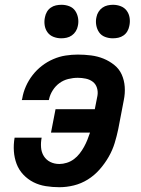

<svg xmlns="http://www.w3.org/2000/svg" viewBox="-20 -770 590 802"><path d="M228 12Q199 12 171 7.5Q143 3 119.5 -9Q96 -21 77.5 -40.5Q59 -60 49.5 -85Q40 -110 38 -138Q36 -166 41 -195H154Q150 -175 151.5 -154.5Q153 -134 163 -118Q173 -102 190 -93.5Q207 -85 228 -85Q243 -85 259 -90Q275 -95 288.5 -105Q302 -115 312.5 -128.5Q323 -142 331 -156.5Q339 -171 345 -186Q351 -201 356 -216H193L212 -314H376L387 -370Q390 -387 385 -403Q380 -419 367.5 -428.5Q355 -438 338.5 -441.5Q322 -445 305 -445Q285 -445 265 -440Q245 -435 228.5 -423Q212 -411 200.5 -393Q189 -375 185 -356L184 -352H71L73 -359Q77 -384 88 -409Q99 -434 116 -456Q133 -478 155 -495Q177 -512 202.5 -523Q228 -534 254 -538Q280 -542 305 -542Q333 -542 360.5 -538.5Q388 -535 412.5 -525Q437 -515 457.5 -498.5Q478 -482 488.5 -458.5Q499 -435 501 -407.5Q503 -380 497 -351L474 -231Q468 -202 459 -172.5Q450 -143 434 -115Q418 -87 396 -62Q374 -37 346.5 -20Q319 -3 288.5 4.5Q258 12 228 12ZM451 -610Q434 -610 418.5 -616Q403 -622 394 -635Q385 -648 382 -665Q379 -682 383 -699Q385 -710 391.5 -720.5Q398 -731 408 -738Q418 -745 429.5 -747.5Q441 -750 452 -750Q469 -750 484.5 -744Q500 -738 509.5 -725Q519 -712 521.5 -695Q524 -678 520 -661Q518 -650 512 -639.5Q506 -629 496 -622Q486 -615 474.5 -612.5Q463 -610 451 -610ZM236 -610Q219 -610 203.5 -616Q188 -622 178.5 -635Q169 -648 166.5 -665Q164 -682 168 -699Q170 -710 176 -720.5Q182 -731 192 -738Q202 -745 213.5 -747.5Q225 -750 237 -750Q254 -750 269.5 -744Q285 -738 294 -725Q303 -712 306 -695Q309 -678 305 -661Q303 -650 296.5 -639.5Q290 -629 280 -622Q270 -615 258.5 -612.5Q247 -610 236 -610Z"/></svg>

Font: Lode Term
Style: Bold Italic
Weight: 700
Italic angle: -11°
Monospace: yes
Designer: Belleve Invis
Foundry: Belleve Invis
Version: Version 29.2.0